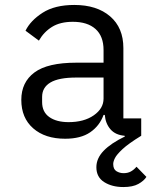

<svg xmlns="http://www.w3.org/2000/svg" viewBox="-20 -548 640 775"><path d="M478 207Q432 207 400.5 187Q369 167 369 127Q369 91 398.5 60.5Q428 30 484 3L483 0Q446 -3 426 -26Q406 -49 403 -84H398Q382 -40 344 -14Q306 12 243 12Q162 12 114 -30Q66 -72 66 -145Q66 -216 119 -255.5Q172 -295 288 -295H398V-346Q398 -402 365.5 -431Q333 -460 274 -460Q223 -460 190 -439.5Q157 -419 137 -384L83 -424Q103 -465 152 -496.5Q201 -528 280 -528Q371 -528 424.5 -482Q478 -436 478 -354V-70H550V0Q498 32 474.5 54Q451 76 444 90Q437 104 437 114Q437 135 450 143Q463 151 479 151Q496 151 508.5 144Q521 137 531 125L571 166Q561 182 538.5 194.5Q516 207 478 207ZM257 -55Q319 -55 358.5 -82.5Q398 -110 398 -150V-235H288Q217 -235 183.5 -215Q150 -195 150 -157V-136Q150 -96 179 -75.5Q208 -55 257 -55Z"/></svg>

Font: Lilex Nerd Font
Style: Regular
Weight: 400
Designer: Mike Abbink, Paul van der Laan, Pieter van Rosmalen, Mikhael Khrustik
Foundry: Mikhael Khrustik
Version: Version 2.400; ttfautohint (v1.8.4.7-5d5b);Nerd Fonts 3.3.0